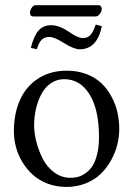

<svg xmlns="http://www.w3.org/2000/svg" viewBox="-20 -718 520 750"><path d="M354 -653.8H109.4Q97.2 -653.8 97.2 -668.5Q97.2 -677.7 104 -687.7Q110.8 -697.8 119.1 -697.8H363.8Q370.6 -697.8 374 -693.4Q377.4 -689 377.4 -683.1Q377.4 -673.8 370.1 -663.8Q362.8 -653.8 354 -653.8ZM304.2 -569.3Q321.3 -569.3 332.5 -580.6Q343.8 -591.8 354 -622.1L377.9 -615.7Q359.4 -525.4 291 -525.4Q268.6 -525.4 227.5 -551.3Q191.9 -573.7 172.9 -573.7Q153.8 -573.7 142.6 -562.5Q131.3 -551.3 124 -525.9L100.6 -530.8Q111.3 -576.2 129.9 -597.9Q148.4 -619.6 179.7 -619.6Q212.4 -619.6 252 -591.8Q284.2 -569.3 304.2 -569.3ZM34.2 -205.1Q34.2 -273.9 57.9 -327.1Q81.5 -380.4 128.9 -411.1Q176.3 -441.9 240.7 -441.9Q283.7 -441.9 318.8 -428.2Q354 -414.6 377.2 -391.8Q400.4 -369.1 416.3 -339.1Q432.1 -309.1 439 -277.8Q445.8 -246.6 445.8 -214.4Q445.8 -183.6 438 -152.3Q430.2 -121.1 413.6 -91.3Q397 -61.5 373.3 -38.6Q349.6 -15.6 314.9 -1.7Q280.3 12.2 239.3 12.2Q200.2 12.2 166.5 -0.5Q132.8 -13.2 108.9 -34.7Q85 -56.2 67.9 -84.2Q50.8 -112.3 42.5 -143.1Q34.2 -173.8 34.2 -205.1ZM230.5 -408.7Q201.7 -408.7 178.7 -392.8Q155.8 -377 141.8 -350.8Q127.9 -324.7 120.6 -293.2Q113.3 -261.7 113.3 -228Q113.3 -197.8 122.1 -163.6Q130.9 -129.4 147.2 -97.4Q163.6 -65.4 192.1 -44.4Q220.7 -23.4 255.9 -23.4Q271 -23.4 284.9 -27.1Q298.8 -30.8 314.2 -41.5Q329.6 -52.2 340.8 -69.1Q352.1 -85.9 359.4 -115.2Q366.7 -144.5 366.7 -182.1Q366.7 -290 329.8 -349.4Q293 -408.7 230.5 -408.7Z"/></svg>

Font: Libertinage
Style: f
Weight: 400
Designer: OSP
Foundry: OSP
Version: Version 1.0; 2008; OFL relea